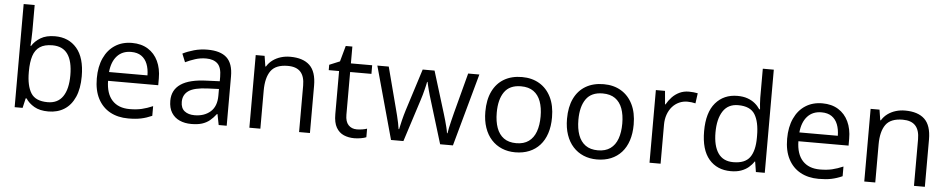

<svg xmlns="http://www.w3.org/2000/svg" viewBox="-42 -1080 6956 1409"><g transform="rotate(5 3436.0 -375.0)"><path d="M166.5 -759.8V-569.8Q166.5 -537.1 164.8 -506.3Q163.1 -475.6 162.1 -458.5H166.5Q188.5 -494.6 230 -519.5Q271.5 -544.4 335.9 -544.4Q436.5 -544.4 496.3 -474.9Q556.2 -405.3 556.2 -268.1Q556.2 -177.7 528.8 -115.7Q501.5 -53.7 451.7 -22Q401.9 9.8 334 9.8Q270.5 9.8 229.7 -13.9Q189 -37.6 167 -71.8H160.6L144 0H85.4V-759.8ZM322.8 -476.6Q264.6 -476.6 230.5 -453.9Q196.3 -431.2 181.4 -385.5Q166.5 -339.8 166.5 -270V-265.6Q166.5 -164.6 200.2 -111.1Q233.9 -57.6 322.8 -57.6Q397.5 -57.6 434.8 -112.3Q472.2 -167 472.2 -268.6Q472.2 -372.1 435.3 -424.3Q398.4 -476.6 322.8 -476.6Z M903.3 -544.9Q971.7 -544.9 1020.5 -514.6Q1069.3 -484.4 1095.2 -429.9Q1121.1 -375.5 1121.1 -302.7V-252.4H751.5Q752.9 -158.2 798.3 -108.9Q843.8 -59.6 926.3 -59.6Q977.1 -59.6 1016.1 -68.8Q1055.2 -78.1 1097.2 -96.2V-24.9Q1056.6 -6.8 1016.8 1.5Q977.1 9.8 922.9 9.8Q845.7 9.8 788.3 -21.7Q731 -53.2 699.2 -114.3Q667.5 -175.3 667.5 -263.7Q667.5 -350.1 696.5 -413.3Q725.6 -476.6 778.6 -510.7Q831.5 -544.9 903.3 -544.9ZM902.3 -478.5Q837.4 -478.5 798.8 -436Q760.3 -393.6 752.9 -317.4H1036.1Q1035.6 -365.2 1021.2 -401.6Q1006.8 -438 977.5 -458.3Q948.2 -478.5 902.3 -478.5Z M1459 -543.9Q1554.7 -543.9 1601.1 -501Q1647.5 -458 1647.5 -363.8V0H1588.4L1572.8 -79.1H1568.8Q1546.4 -49.8 1522 -30Q1497.6 -10.3 1465.6 -0.2Q1433.6 9.8 1387.2 9.8Q1338.4 9.8 1300.5 -7.3Q1262.7 -24.4 1241 -59.1Q1219.2 -93.8 1219.2 -147Q1219.2 -227.1 1282.7 -270Q1346.2 -313 1476.1 -316.9L1568.4 -320.8V-353.5Q1568.4 -422.9 1538.6 -450.7Q1508.8 -478.5 1454.6 -478.5Q1412.6 -478.5 1374.5 -466.3Q1336.4 -454.1 1302.2 -437.5L1277.3 -499Q1313.5 -517.6 1360.4 -530.8Q1407.2 -543.9 1459 -543.9ZM1567.4 -263.7 1485.8 -260.3Q1385.7 -256.3 1344.7 -227.5Q1303.7 -198.7 1303.7 -146Q1303.7 -100.1 1331.5 -78.1Q1359.4 -56.2 1405.3 -56.2Q1476.6 -56.2 1522 -95.7Q1567.4 -135.3 1567.4 -214.4Z M2067.9 -544.9Q2163.1 -544.9 2211.9 -498.3Q2260.7 -451.7 2260.7 -348.6V0H2180.7V-343.3Q2180.7 -410.2 2150.1 -443.4Q2119.6 -476.6 2056.6 -476.6Q1967.8 -476.6 1931.6 -426.3Q1895.5 -376 1895.5 -280.3V0H1814.5V-535.2H1879.9L1892.1 -458H1896.5Q1913.6 -486.3 1939.9 -505.6Q1966.3 -524.9 1999 -534.9Q2031.7 -544.9 2067.9 -544.9Z M2600.6 -56.6Q2620.6 -56.6 2641.6 -60.1Q2662.6 -63.5 2675.8 -68.4V-5.4Q2661.6 1 2636.5 5.4Q2611.3 9.8 2587.4 9.8Q2544.9 9.8 2510.3 -5.1Q2475.6 -20 2454.8 -55.7Q2434.1 -91.3 2434.1 -154.3V-471.7H2357.9V-511.2L2434.6 -543L2466.8 -659.2H2515.6V-535.2H2672.4V-471.7H2515.6V-156.7Q2515.6 -106.4 2538.8 -81.5Q2562 -56.6 2600.6 -56.6Z M3219.7 -1 3124.5 -312.5Q3118.2 -332.5 3112.5 -351.8Q3106.9 -371.1 3102.3 -388.9Q3097.7 -406.7 3094 -422.1Q3090.3 -437.5 3087.9 -448.7H3084.5Q3082.5 -437.5 3079.1 -422.1Q3075.7 -406.7 3071 -388.7Q3066.4 -370.6 3061 -350.8Q3055.7 -331.1 3048.8 -311L2949.2 -1H2857.9L2710.4 -536.1H2794.4L2871.6 -240.7Q2879.4 -211.4 2886.5 -182.9Q2893.6 -154.3 2898.7 -129.2Q2903.8 -104 2906.2 -85.4H2910.2Q2913.1 -97.7 2916.7 -114.7Q2920.4 -131.8 2925 -151.1Q2929.7 -170.4 2935.1 -189.7Q2940.4 -209 2945.8 -226.1L3044.4 -536.1H3131.8L3227.1 -226.6Q3234.4 -203.1 3241.5 -177.7Q3248.5 -152.3 3254.4 -128.7Q3260.3 -105 3262.7 -86.4H3266.6Q3268.6 -103 3273.9 -127.4Q3279.3 -151.9 3286.4 -181.2Q3293.5 -210.4 3301.3 -240.7L3379.4 -536.1H3461.9L3314 -1Z M4020.5 -268.6Q4020.5 -202.6 4003.4 -150.9Q3986.3 -99.1 3954.1 -63.5Q3921.9 -27.8 3876.2 -9Q3830.6 9.8 3772.9 9.8Q3719.2 9.8 3674.6 -9Q3629.9 -27.8 3597.4 -63.5Q3564.9 -99.1 3547.1 -150.9Q3529.3 -202.6 3529.3 -268.6Q3529.3 -356.4 3559.1 -418.2Q3588.9 -480 3644.3 -512.5Q3699.7 -544.9 3776.4 -544.9Q3849.6 -544.9 3904.5 -512.2Q3959.5 -479.5 3990 -417.7Q4020.5 -356 4020.5 -268.6ZM3613.3 -268.6Q3613.3 -204.1 3630.4 -156.7Q3647.5 -109.4 3683.1 -83.5Q3718.8 -57.6 3774.9 -57.6Q3830.6 -57.6 3866.5 -83.5Q3902.3 -109.4 3919.4 -156.7Q3936.5 -204.1 3936.5 -268.6Q3936.5 -332.5 3919.4 -379.2Q3902.3 -425.8 3866.7 -451.2Q3831.1 -476.6 3774.4 -476.6Q3690.9 -476.6 3652.1 -421.4Q3613.3 -366.2 3613.3 -268.6Z M4622.1 -268.6Q4622.1 -202.6 4605 -150.9Q4587.9 -99.1 4555.7 -63.5Q4523.4 -27.8 4477.8 -9Q4432.1 9.8 4374.5 9.8Q4320.8 9.8 4276.1 -9Q4231.4 -27.8 4199 -63.5Q4166.5 -99.1 4148.7 -150.9Q4130.9 -202.6 4130.9 -268.6Q4130.9 -356.4 4160.6 -418.2Q4190.4 -480 4245.8 -512.5Q4301.3 -544.9 4377.9 -544.9Q4451.2 -544.9 4506.1 -512.2Q4561 -479.5 4591.6 -417.7Q4622.1 -356 4622.1 -268.6ZM4214.8 -268.6Q4214.8 -204.1 4231.9 -156.7Q4249 -109.4 4284.7 -83.5Q4320.3 -57.6 4376.5 -57.6Q4432.1 -57.6 4468 -83.5Q4503.9 -109.4 4521 -156.7Q4538.1 -204.1 4538.1 -268.6Q4538.1 -332.5 4521 -379.2Q4503.9 -425.8 4468.3 -451.2Q4432.6 -476.6 4376 -476.6Q4292.5 -476.6 4253.7 -421.4Q4214.8 -366.2 4214.8 -268.6Z M5005.4 -544.9Q5021.5 -544.9 5039.1 -543.2Q5056.6 -541.5 5070.3 -538.6L5060.1 -463.4Q5046.9 -466.8 5030.8 -468.8Q5014.6 -470.7 5000.5 -470.7Q4968.3 -470.7 4939.7 -457.8Q4911.1 -444.8 4889.6 -420.7Q4868.2 -396.5 4856 -362.5Q4843.8 -328.6 4843.8 -287.1V0H4762.2V-535.2H4829.6L4838.4 -436.5H4841.8Q4858.4 -466.3 4881.8 -491Q4905.3 -515.6 4936.3 -530.3Q4967.3 -544.9 5005.4 -544.9Z M5361.3 9.8Q5259.8 9.8 5200.4 -59.6Q5141.1 -128.9 5141.1 -265.6Q5141.1 -403.8 5201.7 -474.4Q5262.2 -544.9 5362.8 -544.9Q5405.3 -544.9 5437 -533.7Q5468.8 -522.5 5491.7 -503.7Q5514.6 -484.9 5530.3 -460.9H5536.1Q5534.2 -476.1 5532.2 -502.4Q5530.3 -528.8 5530.3 -545.4V-759.8H5611.3V0H5545.9L5533.7 -76.2H5530.3Q5515.1 -52.2 5491.9 -32.7Q5468.8 -13.2 5436.8 -1.7Q5404.8 9.8 5361.3 9.8ZM5374 -57.6Q5460 -57.6 5495.6 -106.4Q5531.2 -155.3 5531.2 -251.5V-266.1Q5531.2 -368.2 5497.3 -422.9Q5463.4 -477.5 5374 -477.5Q5299.3 -477.5 5262.2 -420.2Q5225.1 -362.8 5225.1 -263.7Q5225.1 -165 5262 -111.3Q5298.8 -57.6 5374 -57.6Z M5988.8 -544.9Q6057.1 -544.9 6106 -514.6Q6154.8 -484.4 6180.7 -429.9Q6206.5 -375.5 6206.5 -302.7V-252.4H5836.9Q5838.4 -158.2 5883.8 -108.9Q5929.2 -59.6 6011.7 -59.6Q6062.5 -59.6 6101.6 -68.8Q6140.6 -78.1 6182.6 -96.2V-24.9Q6142.1 -6.8 6102.3 1.5Q6062.5 9.8 6008.3 9.8Q5931.2 9.8 5873.8 -21.7Q5816.4 -53.2 5784.7 -114.3Q5752.9 -175.3 5752.9 -263.7Q5752.9 -350.1 5782 -413.3Q5811 -476.6 5864 -510.7Q5917 -544.9 5988.8 -544.9ZM5987.8 -478.5Q5922.9 -478.5 5884.3 -436Q5845.7 -393.6 5838.4 -317.4H6121.6Q6121.1 -365.2 6106.7 -401.6Q6092.3 -438 6063 -458.3Q6033.7 -478.5 5987.8 -478.5Z M6597.7 -544.9Q6692.9 -544.9 6741.7 -498.3Q6790.5 -451.7 6790.5 -348.6V0H6710.4V-343.3Q6710.4 -410.2 6679.9 -443.4Q6649.4 -476.6 6586.4 -476.6Q6497.6 -476.6 6461.4 -426.3Q6425.3 -376 6425.3 -280.3V0H6344.2V-535.2H6409.7L6421.9 -458H6426.3Q6443.4 -486.3 6469.7 -505.6Q6496.1 -524.9 6528.8 -534.9Q6561.5 -544.9 6597.7 -544.9Z"/></g></svg>

Font: Wonky
Style: Regular
Weight: 400
Designer: Monotype Design Team
Foundry: Monotype Imaging Inc.
Version: Version 3.000